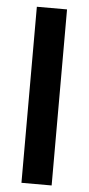

<svg xmlns="http://www.w3.org/2000/svg" viewBox="-53 -761 366 792"><g transform="rotate(5 130.0 -364.5)"><path d="M67 0V-729H192V0Z"/></g></svg>

Font: Mona Sans SemiBold
Style: Regular
Weight: 600
Designer: Deni Anggara
Foundry: GitHub
Version: Version 2.000;Glyphs 3.2.3 (3260)